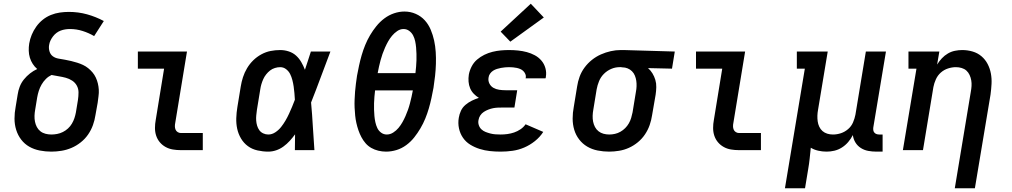

<svg xmlns="http://www.w3.org/2000/svg" viewBox="-20 -807 5440 1032"><path d="M256 8Q224 8 193.5 2Q163 -4 137.5 -18.5Q112 -33 94 -56.5Q76 -80 67 -109Q58 -138 58 -169.5Q58 -201 64 -232L75 -299Q78 -320 86 -341Q94 -362 108.5 -380Q123 -398 141.5 -412.5Q160 -427 180 -436Q166 -448 156 -463.5Q146 -479 140.5 -497Q135 -515 134.5 -534.5Q134 -554 137 -573Q141 -597 150.5 -620Q160 -643 175 -664Q190 -685 210 -701Q230 -717 253.5 -726.5Q277 -736 301.5 -739.5Q326 -743 350 -743Q401 -743 448 -730Q495 -717 538 -694L486 -613Q457 -630 424 -640.5Q391 -651 356 -651Q343 -651 330.5 -649Q318 -647 306 -642.5Q294 -638 283.5 -630Q273 -622 265 -611.5Q257 -601 251.5 -589.5Q246 -578 244 -565Q241 -548 246 -531Q251 -514 264 -504.5Q277 -495 294.5 -492Q312 -489 329 -486Q346 -483 362.5 -479Q379 -475 395 -470Q411 -465 426 -458Q441 -451 454 -440.5Q467 -430 477.5 -417.5Q488 -405 495 -390Q502 -375 506 -358.5Q510 -342 511 -325Q512 -308 509.5 -290Q507 -272 505 -255L493 -188Q489 -161 479.5 -134.5Q470 -108 453.5 -84Q437 -60 413.5 -41.5Q390 -23 364 -12Q338 -1 310.5 3.5Q283 8 256 8ZM256 -84Q271 -84 287 -87Q303 -90 318 -97.5Q333 -105 345.5 -116.5Q358 -128 366.5 -142.5Q375 -157 380 -172Q385 -187 388 -203L399 -270Q402 -290 402 -310Q402 -330 393 -346.5Q384 -363 368 -373.5Q352 -384 333.5 -389Q315 -394 295.5 -397Q276 -400 257 -404Q240 -396 226.5 -382.5Q213 -369 203.5 -352.5Q194 -336 188.5 -318.5Q183 -301 180 -284L169 -217Q166 -201 165.5 -184.5Q165 -168 168 -153Q171 -138 178 -124.5Q185 -111 197 -101.5Q209 -92 224.5 -88Q240 -84 256 -84Z M952 0Q930 0 909 -3.5Q888 -7 870 -17Q852 -27 839 -42.5Q826 -58 819.5 -77.5Q813 -97 813 -119Q813 -141 817 -162L862 -438H721V-530H985L922 -147Q920 -138 920 -128.5Q920 -119 923.5 -110.5Q927 -102 935 -97Q943 -92 952 -92H1070V0Z M1422 8Q1393 8 1364 1.5Q1335 -5 1312.5 -21.5Q1290 -38 1275.5 -62.5Q1261 -87 1255 -114.5Q1249 -142 1250 -172Q1251 -202 1256 -232L1274 -342Q1278 -367 1286 -392Q1294 -417 1308 -440.5Q1322 -464 1341.5 -483Q1361 -502 1385 -515Q1409 -528 1434.5 -533Q1460 -538 1486 -538Q1510 -538 1532.5 -530.5Q1555 -523 1571.5 -508Q1588 -493 1599.5 -473Q1611 -453 1619 -432Q1627 -456 1635 -480.5Q1643 -505 1651 -530H1756Q1730 -462 1704.5 -393Q1679 -324 1652 -256Q1658 -192 1661.5 -128Q1665 -64 1670 0H1565Q1565 -21 1565.5 -42.5Q1566 -64 1566 -85Q1553 -67 1537.5 -50Q1522 -33 1503.5 -19.5Q1485 -6 1464 1Q1443 8 1422 8ZM1422 -84Q1442 -84 1460 -96Q1478 -108 1491 -124.5Q1504 -141 1514.5 -159Q1525 -177 1533.5 -195.5Q1542 -214 1550 -233Q1558 -252 1565 -271Q1564 -289 1562.5 -306.5Q1561 -324 1558.5 -341.5Q1556 -359 1551.5 -376.5Q1547 -394 1539.5 -409Q1532 -424 1518 -435Q1504 -446 1486 -446Q1472 -446 1457.5 -441.5Q1443 -437 1431.5 -428Q1420 -419 1410.5 -407Q1401 -395 1395 -381.5Q1389 -368 1385 -354.5Q1381 -341 1379 -327L1361 -217Q1359 -202 1357.5 -187.5Q1356 -173 1357 -159Q1358 -145 1362 -131.5Q1366 -118 1374 -107Q1382 -96 1395 -90Q1408 -84 1422 -84Z M2055 8Q2034 8 2013.5 3Q1993 -2 1975.5 -12Q1958 -22 1945 -37Q1932 -52 1922.5 -70Q1913 -88 1906.5 -107Q1900 -126 1895.5 -146Q1891 -166 1889 -186.5Q1887 -207 1886 -228.5Q1885 -250 1886 -271.5Q1887 -293 1888.5 -314.5Q1890 -336 1893 -357Q1896 -378 1899 -400Q1904 -427 1910 -455Q1916 -483 1924 -510.5Q1932 -538 1943 -565Q1954 -592 1969 -617.5Q1984 -643 2003 -666.5Q2022 -690 2046 -708Q2070 -726 2098 -735.5Q2126 -745 2154 -745Q2186 -745 2214.5 -732.5Q2243 -720 2263 -698Q2283 -676 2295 -647.5Q2307 -619 2313.5 -589Q2320 -559 2322 -527.5Q2324 -496 2323 -463.5Q2322 -431 2318.5 -399Q2315 -367 2310 -335Q2305 -308 2299 -280Q2293 -252 2285 -224.5Q2277 -197 2266 -170Q2255 -143 2240 -117.5Q2225 -92 2206.5 -68.5Q2188 -45 2163.5 -27Q2139 -9 2111 -0.5Q2083 8 2055 8ZM2010 -414H2213Q2215 -431 2216.5 -448.5Q2218 -466 2218.5 -483Q2219 -500 2218.5 -517.5Q2218 -535 2216.5 -552Q2215 -569 2211.5 -585.5Q2208 -602 2200.5 -616.5Q2193 -631 2179.5 -641Q2166 -651 2149 -651Q2131 -651 2115 -640Q2099 -629 2087 -614.5Q2075 -600 2066 -584Q2057 -568 2049.5 -551Q2042 -534 2036 -517Q2030 -500 2025.5 -483Q2021 -466 2017 -448.5Q2013 -431 2010 -414ZM2059 -84Q2077 -84 2093.5 -94.5Q2110 -105 2122 -119.5Q2134 -134 2143 -150Q2152 -166 2159.5 -183Q2167 -200 2173 -217Q2179 -234 2183.5 -251.5Q2188 -269 2192 -286.5Q2196 -304 2199 -321H1996Q1994 -304 1992.5 -286.5Q1991 -269 1990.5 -252Q1990 -235 1990.5 -217.5Q1991 -200 1992.5 -183.5Q1994 -167 1997.5 -150.5Q2001 -134 2008 -119Q2015 -104 2028.5 -94Q2042 -84 2059 -84Z M2671 8Q2642 8 2613.5 5Q2585 2 2558 -6.5Q2531 -15 2507.5 -29.5Q2484 -44 2468.5 -66.5Q2453 -89 2447 -117Q2441 -145 2446 -174Q2449 -193 2457.5 -211.5Q2466 -230 2482 -243.5Q2498 -257 2516.5 -266Q2535 -275 2554 -281Q2539 -290 2526.5 -303Q2514 -316 2507 -332.5Q2500 -349 2498.5 -368Q2497 -387 2500 -406Q2504 -428 2515 -449.5Q2526 -471 2544 -486.5Q2562 -502 2583.5 -512.5Q2605 -523 2627.5 -528.5Q2650 -534 2672 -536Q2694 -538 2716 -538Q2741 -538 2765 -535.5Q2789 -533 2811.5 -527Q2834 -521 2854.5 -510Q2875 -499 2890 -481.5Q2905 -464 2911.5 -441Q2918 -418 2914 -394Q2914 -392 2913.5 -390Q2913 -388 2912 -386H2805Q2805 -387 2805.5 -387.5Q2806 -388 2806 -389Q2808 -399 2804 -408.5Q2800 -418 2793 -425Q2786 -432 2776.5 -436Q2767 -440 2757.5 -442Q2748 -444 2737.5 -445Q2727 -446 2716 -446Q2706 -446 2695 -445Q2684 -444 2673 -442Q2662 -440 2651 -436.5Q2640 -433 2630.5 -427Q2621 -421 2614 -411Q2607 -401 2606 -390Q2603 -373 2610.5 -358Q2618 -343 2632 -335Q2646 -327 2663 -324.5Q2680 -322 2697 -322H2760L2745 -229H2682Q2669 -229 2656 -228.5Q2643 -228 2630.5 -225.5Q2618 -223 2605 -218Q2592 -213 2580.5 -205.5Q2569 -198 2561.5 -186.5Q2554 -175 2552 -162Q2549 -148 2553.5 -134.5Q2558 -121 2567.5 -112Q2577 -103 2589.5 -98Q2602 -93 2615.5 -89.5Q2629 -86 2643 -85Q2657 -84 2671 -84Q2689 -84 2707.5 -86.5Q2726 -89 2743.5 -95Q2761 -101 2777.5 -112Q2794 -123 2805 -139L2900 -98Q2882 -70 2855 -48.5Q2828 -27 2797.5 -14Q2767 -1 2735 3.5Q2703 8 2671 8ZM2723 -583 2671 -637 2833 -787 2903 -713Z M3254 8Q3223 8 3192.5 2Q3162 -4 3136.5 -19Q3111 -34 3093 -57.5Q3075 -81 3066.5 -109.5Q3058 -138 3058 -169.5Q3058 -201 3064 -232L3082 -342Q3086 -369 3095.5 -395Q3105 -421 3122 -444Q3139 -467 3161.5 -485Q3184 -503 3210 -514.5Q3236 -526 3263 -532Q3290 -538 3316 -538Q3320 -538 3324.5 -538Q3329 -538 3333 -538L3607 -530L3592 -438L3463 -441Q3477 -429 3487 -412.5Q3497 -396 3502.5 -377.5Q3508 -359 3507.5 -338.5Q3507 -318 3504 -298L3485 -188Q3481 -161 3472 -135Q3463 -109 3447 -85Q3431 -61 3408.5 -42.5Q3386 -24 3360.5 -12.5Q3335 -1 3307.5 3.5Q3280 8 3254 8ZM3255 -84Q3270 -84 3285.5 -87.5Q3301 -91 3315 -99Q3329 -107 3340.5 -118.5Q3352 -130 3360 -144Q3368 -158 3372.5 -173Q3377 -188 3380 -203L3398 -313Q3401 -328 3401.5 -343.5Q3402 -359 3400 -373Q3398 -387 3392.5 -400.5Q3387 -414 3377 -424Q3367 -434 3353.5 -439.5Q3340 -445 3325 -445L3318 -446Q3316 -446 3314 -446Q3312 -446 3310 -446Q3287 -446 3265 -436.5Q3243 -427 3226 -410Q3209 -393 3200 -371Q3191 -349 3187 -327L3169 -217Q3166 -201 3165.5 -184.5Q3165 -168 3168 -153Q3171 -138 3178 -124.5Q3185 -111 3197 -101.5Q3209 -92 3224 -88Q3239 -84 3255 -84Z M3952 0Q3930 0 3909 -3.5Q3888 -7 3870 -17Q3852 -27 3839 -42.5Q3826 -58 3819.5 -77.5Q3813 -97 3813 -119Q3813 -141 3817 -162L3862 -438H3721V-530H3985L3922 -147Q3920 -138 3920 -128.5Q3920 -119 3923.5 -110.5Q3927 -102 3935 -97Q3943 -92 3952 -92H4070V0Z M4199 205 4306 -438H4263V-530H4429L4377 -217Q4374 -201 4373.5 -185.5Q4373 -170 4375 -155Q4377 -140 4383.5 -126Q4390 -112 4401 -102.5Q4412 -93 4426.5 -88.5Q4441 -84 4457 -84Q4479 -84 4500 -91Q4521 -98 4538.5 -113Q4556 -128 4565 -149Q4574 -170 4578 -191L4634 -530H4742L4674 -122Q4673 -114 4674 -107Q4675 -100 4679.5 -94.5Q4684 -89 4691 -86.5Q4698 -84 4706 -84H4724V8H4691Q4668 8 4646.5 4Q4625 0 4607 -11.5Q4589 -23 4578 -41Q4567 -59 4564 -81Q4554 -61 4539 -43.5Q4524 -26 4505 -14Q4486 -2 4465 3Q4444 8 4423 8Q4400 8 4378 3Q4356 -2 4338 -13Q4335 16 4332 45Q4329 74 4324 102L4307 205Z M5112 205 5198 -313Q5201 -329 5202 -344.5Q5203 -360 5200.5 -375Q5198 -390 5191.5 -404Q5185 -418 5174.5 -427.5Q5164 -437 5149 -441.5Q5134 -446 5118 -446Q5097 -446 5075.5 -439Q5054 -432 5037 -417Q5020 -402 5010.5 -381Q5001 -360 4997 -339L4941 0H4833L4906 -438H4863V-530H5029L5017 -460Q5028 -478 5042.5 -493.5Q5057 -509 5075 -519.5Q5093 -530 5113 -534Q5133 -538 5152 -538Q5181 -538 5208 -530Q5235 -522 5255.5 -504.5Q5276 -487 5288.5 -463Q5301 -439 5306 -412Q5311 -385 5309.5 -356Q5308 -327 5304 -298L5220 205Z"/></svg>

Font: Iosevka Curly Slab SmBdEx
Style: Italic
Weight: 600
Width: 7
Italic angle: -9°
Monospace: yes
Designer: Belleve Invis
Foundry: Belleve Invis
Version: Version 11.1.0; ttfautohint (v1.8.3)